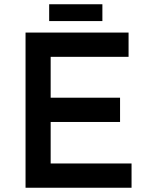

<svg xmlns="http://www.w3.org/2000/svg" viewBox="-20 -882 699 902"><path d="M100 -729H584V-615H218V-423H544V-309H218V-114H598V0H100ZM211 -862H461V-783H211Z"/></svg>

Font: Reem Kufi Medium
Style: Regular
Weight: 500
Designer: Khaled Hosny
Version: Version 1.001